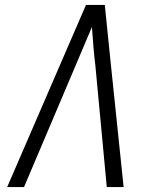

<svg xmlns="http://www.w3.org/2000/svg" viewBox="-20 -755 640 775"><path d="M9 0 327 -735H403L428 -490L479 0H411L365 -490Q360 -529 357 -568Q354 -607 351 -646Q334 -607 318 -568Q302 -529 285 -490L77 0Z"/></svg>

Font: Iosevka Light Extended
Style: Italic
Weight: 300
Width: 7
Italic angle: -9°
Monospace: yes
Designer: Belleve Invis
Foundry: Belleve Invis
Version: Version 32.5.0; ttfautohint (v1.8.4)